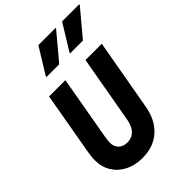

<svg xmlns="http://www.w3.org/2000/svg" viewBox="-287 -1138 1283 1283"><g transform="rotate(-45 354.5 -496.0)"><path d="M282.5 17Q212.5 17 159 -10.2Q105.5 -37.5 75.5 -85.8Q45.5 -134 45.5 -197.5Q45.5 -215.5 47.5 -234Q49.5 -252.5 53.5 -275.5L131 -716H285L204 -255.5Q202 -241.5 200.8 -230.5Q199.5 -219.5 199.5 -210Q199.5 -172 222.5 -150Q245.5 -128 284.5 -128Q327 -128 354 -156Q381 -184 390.5 -237L475 -716H629L539.5 -211Q520.5 -102.5 453.2 -42.8Q386 17 282.5 17ZM434 -820 435 -827 547 -1009H709L708 -1002.5L555 -820ZM210 -820 211 -827 323 -1009H485L484 -1002.5L331 -820Z"/></g></svg>

Font: Google Sans Code
Style: Italic
Weight: 400
Italic angle: -10°
Monospace: yes
Designer: Google Sans Code Authors
Foundry: Google LLC
Version: Version 6.000